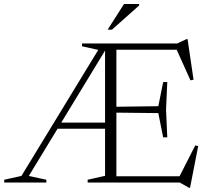

<svg xmlns="http://www.w3.org/2000/svg" viewBox="-34 -886 1014 932"><path d="M236.5 -261V-291H500V-261ZM462 -675H484.5L486 -657L106 -32L191 -13.5V0H-13.5V-13.5L70 -32ZM364 -661.5V-675H479L451 -642ZM778 -487.5 772 -353.5 778 -219.5H758L734.5 -337L504.5 -339.5V-367.5L734.5 -370.5L758 -487.5ZM905.5 -499 890.5 -496 819.5 -654 849.5 -644.5H488V-675H826.5L871 -696H876.5ZM831 -17.5 914 -180.5 928 -176.5 888.5 25.5H883.5L838.5 0H488V-30.5H858ZM391.5 0V-13.5L476 -32.5V-675H531V0ZM488.5 -742 568 -866.5H641.5V-859.5L509.5 -742Z"/></svg>

Font: Newsreader 24pt Light
Style: Regular
Weight: 300
Designer: Hugues Gentile
Foundry: Production Type
Version: Version 1.003